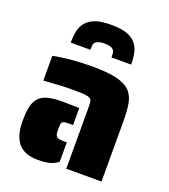

<svg xmlns="http://www.w3.org/2000/svg" viewBox="-137 -841 832 947"><g transform="rotate(20 279.0 -368.0)"><path d="M318 -316Q318 -342 316 -353Q314 -364 304 -369Q295 -374 270 -376Q255 -377 205 -377Q157 -377 116 -373L63 -370V-500Q157 -518 266 -518Q350 -518 397.5 -506Q445 -494 469 -468Q490 -444 496.5 -407Q503 -370 503 -304V0H318ZM35 -148Q35 -196 42 -225.5Q49 -255 66 -272Q83 -290 113 -297.5Q143 -305 192 -305L276 -303V-214H266Q243 -214 236 -213Q216 -212 215 -194Q214 -188 214 -169Q214 -154 215.5 -146Q217 -138 221 -133Q226 -126 236 -125Q250 -123 266 -123H276V-21Q254 -4 229.5 1.5Q205 7 170 7Q101 7 68 -31.5Q35 -70 35 -148ZM154 -700Q173 -722 204 -732.5Q235 -743 285 -743Q335 -743 366 -732.5Q397 -722 415 -700Q431 -681 437 -655Q443 -629 443 -592H340Q340 -607 339 -615.5Q338 -624 333 -630Q321 -645 285 -645Q249 -645 236 -630Q231 -624 230 -615.5Q229 -607 229 -592H126Q126 -629 132 -655Q138 -681 154 -700Z"/></g></svg>

Font: Saira Stencil
Style: Regular
Weight: 400
Designer: Hector Gatti with collaboration of the Omnibus-Type team
Foundry: Omnibus-Type
Version: Version 1.003